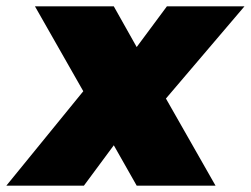

<svg xmlns="http://www.w3.org/2000/svg" viewBox="-60 -584 789 604"><path d="M370 0 298 -127 204 0H-40L202 -297L50 -564H298L370 -436L465 -564H709L462 -274L618 0Z"/></svg>

Font: Poppins Black
Style: Italic
Weight: 900
Italic angle: -10°
Designer: Ninad Kale (Devanagari), Jonny Pinhorn (Latin)
Foundry: Indian Type Foundry
Version: Version 3.200;PS 1.000;hotconv 16.6.54;makeotf.lib2.5.65590